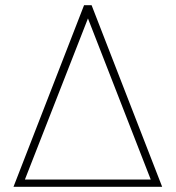

<svg xmlns="http://www.w3.org/2000/svg" viewBox="-20 -720 677 740"><path d="M605 0H32L304 -700H333ZM76 -28H561L319 -649Z"/></svg>

Font: KoHo ExtraLight
Style: Regular
Weight: 275
Version: Version 1.000; ttfautohint (v1.6)